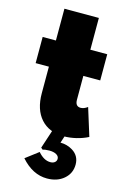

<svg xmlns="http://www.w3.org/2000/svg" viewBox="-144 -773 757 1120"><g transform="rotate(15 235.0 -212.5)"><path d="M288.5 16Q325 16 363.5 6.8Q402 -2.5 434 -19L382 -186Q360.5 -170 340.5 -170Q308 -170 308 -210V-354H410V-512H308V-704H100V-512H20V-354H100V-194Q100 -95 149.8 -39.5Q199.5 16 288.5 16ZM257 279Q319 279 358.8 244.8Q398.5 210.5 398.5 157.5Q398.5 105 354.5 77.5Q320.5 56.5 280 56.5L298.5 0H216.5L179 114L190.5 123.5Q194.5 121 205.8 119.5Q217 118 229.5 118Q256 118 272.2 127.2Q288.5 136.5 288.5 152.5Q288.5 165.5 278.5 173.8Q268.5 182 252 182Q212.5 182 177 140.5L100 199Q170.5 279 257 279Z"/></g></svg>

Font: Spartan Black
Style: Regular
Weight: 900
Designer: Matt Bailey, Mirko Velimirovic
Foundry: Matt Bailey
Version: Version 1.003; ttfautohint (v1.8.3)